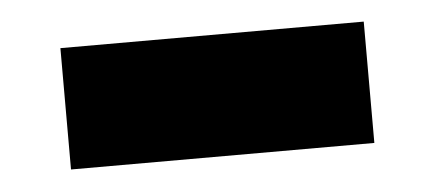

<svg xmlns="http://www.w3.org/2000/svg" viewBox="-27 -41 513 227"><g transform="rotate(-5 229.5 72.0)"><path d="M50 144V0H410V144Z"/></g></svg>

Font: Oxford Sans
Style: Regular
Weight: 800
Designer: Matt McInerney, Pablo Impallari, Rodrigo Fuenzalida
Foundry: Matt McInerney, Pablo Impallari, Rodrigo Fuenzalida
Version: Version 3.000g; ttfautohint (v1.5) -l 8 -r 28 -G 28 -x 14 -D